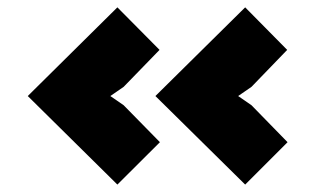

<svg xmlns="http://www.w3.org/2000/svg" viewBox="-20 -515 854 520"><path d="M314.9 -230 413.1 -129.9 297.9 -15.1 55.2 -254.9 297.9 -495.1 412.1 -379.9 314.9 -279.8 278.8 -254.9ZM661.1 -230 758.8 -129.9 644 -15.1 400.9 -254.9 644 -495.1 757.8 -379.9 661.1 -279.8 625 -254.9Z"/></svg>

Font: Sinkin Sans 800 Black
Style: Regular
Weight: 900
Designer: Keith Bates
Foundry: K-Type
Version: Sinkin Sans (version 1.0)  by Keith Bates   •   © 2014   www